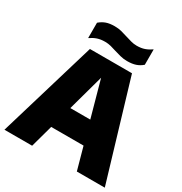

<svg xmlns="http://www.w3.org/2000/svg" viewBox="-214 -1106 1193 1261"><g transform="rotate(30 382.5 -475.5)"><path d="M2 0 223 -740H542L763 0H551L371.5 -647.5H390.5L212 0ZM186.5 -169.5 232 -339.5H532L577 -169.5ZM474 -793Q445.5 -793 421 -799.5Q396.5 -806 373 -813Q352 -820 330.8 -825.5Q309.5 -831 286 -831Q253 -831 228 -822.5Q203 -814 177 -796V-912.5Q200 -932.5 226.2 -941.8Q252.5 -951 290 -951Q319 -951 343.5 -944.5Q368 -938 391 -930.5Q412.5 -924 433.8 -918Q455 -912 478 -912Q511.5 -912 536.5 -920.8Q561.5 -929.5 587 -947V-830.5Q565 -811 538.2 -802Q511.5 -793 474 -793Z"/></g></svg>

Font: Encode Sans SC Black
Style: Regular
Weight: 900
Version: Version 3.002